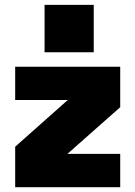

<svg xmlns="http://www.w3.org/2000/svg" viewBox="-20 -777 562 797"><path d="M165 -756.8H369.1V-560.1H165ZM43 -500H479V-332L259.8 -138.2H479V0H43V-168L261.2 -361.8H43Z"/></svg>

Font: Overused Grotesk Black
Style: Regular
Weight: 900
Version: Version 0.002